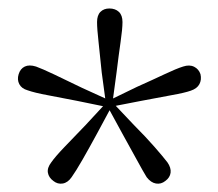

<svg xmlns="http://www.w3.org/2000/svg" viewBox="-20 -829 515 453"><path d="M230 -584 220 -658Q216 -699 212.5 -730Q209 -761 209 -777Q209 -793 217 -801Q225 -809 238 -809Q252 -809 260.5 -801Q269 -793 269 -777Q269 -761 264.5 -730Q260 -699 255 -658L245 -584ZM235 -576 162 -591Q122 -599 92 -604.5Q62 -610 45 -616Q31 -620 25.5 -630.5Q20 -641 24 -654Q28 -667 38.5 -672Q49 -677 65 -672Q79 -667 107.5 -653.5Q136 -640 173 -622L241 -591ZM244 -579 209 -514Q190 -479 174.5 -452Q159 -425 149 -411Q140 -398 128 -396Q116 -394 106 -402Q95 -410 93 -421.5Q91 -433 101 -446Q110 -459 132 -482Q154 -505 182 -534L232 -588ZM244 -589 296 -534Q324 -506 344.5 -482.5Q365 -459 375 -446Q384 -433 382.5 -421.5Q381 -410 370 -402Q360 -394 348 -396Q336 -398 326 -411Q318 -424 303 -451.5Q288 -479 268 -515L232 -581ZM235 -591 303 -624Q341 -641 368.5 -654Q396 -667 412 -672Q427 -677 438 -671.5Q449 -666 453 -654Q456 -641 450.5 -630.5Q445 -620 430 -615Q416 -610 385 -604.5Q354 -599 313 -591L241 -577Z"/></svg>

Font: Noto Serif JP
Style: Regular
Weight: 200
Designer: Ryoko NISHIZUKA 西塚涼子 (kana & ideographs); Frank Grießhammer (Latin, Greek & Cyrillic); Wenlong ZHANG 张文龙 (bopomofo); San
Foundry: Adobe
Version: Version 2.001;hotconv 1.1.0;makeotfexe 2.6.0